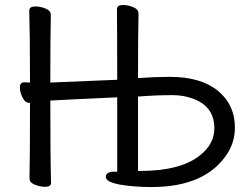

<svg xmlns="http://www.w3.org/2000/svg" viewBox="-20 -737 1007 775"><path d="M543.9 -46.9Q709 -46.9 787.1 -109.9Q845.2 -155.8 845.2 -219.2Q845.2 -306.2 761.2 -337.9Q722.2 -353 676.8 -353Q606.9 -353 537.1 -347.2V-46.9ZM589.8 18.1 550.8 17.1Q407.2 9.8 407.2 -22.9Q407.2 -41 433.1 -43.9H453.1V-344.2Q230 -334 183.1 -331.1Q183.1 -105 186 1Q186 17.1 162.1 17.1Q142.1 17.1 120.6 8.5Q99.1 0 99.1 -17.1Q101.1 -106 101.1 -320.8L103 -321.8H99.1Q81.1 -321.8 70.6 -344Q60.1 -366.2 60.1 -382.8Q60.1 -404.8 77.1 -404.8L101.1 -403.8Q101.1 -588.9 98.1 -694.8Q98.1 -710.9 123 -710.9Q143.1 -710.9 164.1 -702.4Q185.1 -693.8 185.1 -676.8Q183.1 -587.9 183.1 -403.8L453.1 -415Q453.1 -604 452.1 -700.2Q452.1 -716.8 477.1 -716.8Q497.1 -716.8 518.1 -708Q539.1 -699.2 539.1 -682.1Q537.1 -592.8 537.1 -421.9Q611.8 -426.8 665 -426.8Q791 -426.8 859.6 -370.4Q928.2 -314 928.2 -222.2Q928.2 -164.1 897 -116.2Q810.1 18.1 589.8 18.1Z"/></svg>

Font: LXGW WenKai Screen
Style: Regular
Weight: 400
Designer: LXGW / Fontworks Inc.
Foundry: LXGW / Fontworks Inc.
Version: Version 1.510;January 18,2025